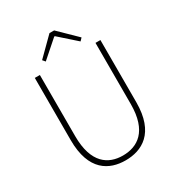

<svg xmlns="http://www.w3.org/2000/svg" viewBox="-215 -1063 1125 1214"><g transform="rotate(-30 347.0 -456.0)"><path d="M346 13C464 13 587 -47 587 -272V-726H551V-280C551 -81 453 -22 346 -22C241 -22 145 -81 145 -280V-726H108V-272C108 -47 228 13 346 13ZM204 -800 220 -781 345 -891H350L474 -781L492 -800L364 -925H330Z"/></g></svg>

Font: Noto Sans Japanese Thin
Style: Regular
Weight: 100
Designer: Ryoko NISHIZUKA (kana & ideographs); Paul D. Hunt (Latin, Greek & Cyrillic); Wenlong ZHANG (bopomofo); Sandoll Communica
Foundry: Adobe Systems Incorporated
Version: Version 1.000;PS 1;hotconv 1.0.78;makeotf.lib2.5.61930